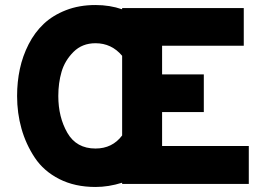

<svg xmlns="http://www.w3.org/2000/svg" viewBox="-20 -732 1079 764"><path d="M466 0V-5Q412 12 360 12Q278 12 216 -19.5Q154 -51 118.5 -104.5Q83 -158 65.5 -220Q48 -282 48 -350Q48 -406 59 -457.5Q70 -509 94 -556Q118 -603 154 -637Q190 -671 242.5 -691.5Q295 -712 360 -712Q417 -712 466 -695V-700H950V-550H625V-436H791V-286H625V-151H970V0ZM360 -141Q427 -141 466 -193V-510Q424 -560 360 -560Q307 -560 272.5 -525.5Q238 -491 225 -446.5Q212 -402 212 -350Q212 -266 248 -203.5Q284 -141 360 -141Z"/></svg>

Font: Overpass Heavy
Style: Regular
Weight: 900
Designer: Delve Withrington, Thomas Jockin
Foundry: Delve Fonts
Version: Version 3.000;DELV;Overpass